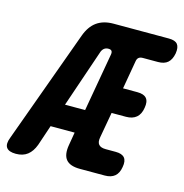

<svg xmlns="http://www.w3.org/2000/svg" viewBox="-175 -831 902 941"><g transform="rotate(15 276.5 -360.0)"><path d="M229 -100 240 -165H118L83 -61Q70 -26 47 -8Q24 10 -12 10Q-48 10 -60 -7.5Q-72 -25 -58 -60L150 -632Q168 -682 201.5 -706Q235 -730 286 -730H567Q599 -730 611 -715Q623 -700 618 -668Q612 -636 594.5 -620.5Q577 -605 545 -605H468Q455 -605 447.5 -599Q440 -593 438 -580L413 -436H486Q519 -436 532.5 -420Q546 -404 540 -371Q535 -338 515.5 -321.5Q496 -305 463 -305H390L367 -176Q362 -150 372.5 -138Q383 -126 408 -126H459Q491 -126 504 -110.5Q517 -95 511 -63Q506 -31 487.5 -15.5Q469 0 437 0H311Q260 0 240 -24.5Q220 -49 229 -100ZM261 -285 313 -581Q315 -593 310.5 -599Q306 -605 294 -605Q282 -605 273.5 -599Q265 -593 260 -581L159 -285Z"/></g></svg>

Font: Maple Mono NL ExtraBold
Style: Italic
Weight: 800
Italic angle: -10°
Monospace: yes
Designer: subframe7536
Version: Version 7.000